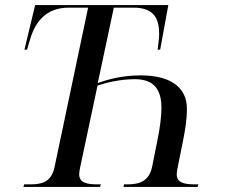

<svg xmlns="http://www.w3.org/2000/svg" viewBox="-20 -734 883 754"><path d="M72 0H373L376 -10H363C321 -10 291 -16 291 -50C291 -56 293 -70 295 -78L363 -398C393 -408 448 -423 510 -423C586 -423 614 -380 614 -311C614 -275 608 -230 597 -177L578 -82C566 -20 525 -10 480 -10H467L465 0H756L759 -10H746C704 -10 674 -16 674 -50C674 -56 676 -70 678 -78L699 -182C707 -223 714 -264 714 -307C714 -388 654 -438 532 -438C455 -438 398 -420 364 -408L427 -704H504C588 -704 605 -657 605 -600C605 -582 600 -550 599 -539H609L641 -714H118L76 -539H86L99 -582C119 -648 161 -704 250 -704H326L194 -77C181 -17 142 -10 98 -10H75Z"/></svg>

Font: Noto Serif Display
Style: Italic
Weight: 400
Italic angle: -12°
Designer: Monotype Design Team
Foundry: Monotype Imaging Inc.
Version: Version 2.009